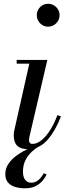

<svg xmlns="http://www.w3.org/2000/svg" viewBox="-20 -776 379 1012"><path d="M126 10Q89 10 70.8 -7.8Q52.5 -25.5 52.5 -63Q52.5 -67 53 -73.8Q53.5 -80.5 54.5 -85L134.5 -440.5H68V-460H229.5L135 -54.5Q134 -50 133.5 -45.2Q133 -40.5 133 -36.5Q133 -28.5 137.2 -23Q141.5 -17.5 151 -17.5Q176 -17.5 200.8 -38.5Q225.5 -59.5 246.8 -94.2Q268 -129 282.5 -169L301.5 -163Q273 -88 230.5 -39Q188 10 126 10ZM233.5 -635.5Q217 -635.5 203.5 -643.8Q190 -652 182 -665.8Q174 -679.5 174 -696Q174 -712.5 182 -726.2Q190 -740 203.5 -748Q217 -756 233.5 -756Q250 -756 263.8 -748Q277.5 -740 285.8 -726.2Q294 -712.5 294 -696Q294 -679.5 285.8 -665.8Q277.5 -652 263.8 -643.8Q250 -635.5 233.5 -635.5ZM111 216.5Q85.5 216.5 62 210Q38.5 203.5 23.2 187.2Q8 171 8 141Q8 111 25.5 86Q43 61 70 41.8Q97 22.5 126 9Q155 -4.5 178 -11.5L183.5 -3.5Q166 6.5 146.8 24.5Q127.5 42.5 114.2 68.5Q101 94.5 101 128.5Q101 158.5 113.5 172.8Q126 187 144 187Q160.5 187 173.2 179.5Q186 172 195.2 160.2Q204.5 148.5 210.5 137L226 144Q219 158 205.5 175Q192 192 169.2 204.2Q146.5 216.5 111 216.5Z"/></svg>

Font: Bodoni Moda
Style: Italic
Weight: 400
Italic angle: -13°
Designer: Owen Earl
Foundry: indestructible type
Version: Version 2.005